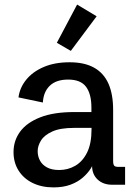

<svg xmlns="http://www.w3.org/2000/svg" viewBox="-20 -814 603 846"><path d="M215.8 11.7Q163.6 11.7 123.8 -7.8Q84 -27.3 61.8 -62.5Q39.6 -97.7 39.6 -144Q39.6 -194.3 68.8 -234.1Q98.1 -273.9 157.5 -297.1Q216.8 -320.3 307.1 -320.3H391.6L382.8 -310.5V-339.8Q382.8 -399.9 359.1 -431.6Q335.4 -463.4 280.3 -463.4Q227.5 -463.4 199.5 -436.3Q171.4 -409.2 168.9 -362.3L61.5 -384.8Q66.9 -427.2 95.2 -462.4Q123.5 -497.6 172.1 -518.6Q220.7 -539.6 286.6 -539.6Q352.1 -539.6 394.5 -515.9Q437 -492.2 457.8 -445.6Q478.5 -398.9 478.5 -329.6V-105.5Q478.5 -89.4 483.2 -84Q487.8 -78.6 502.9 -78.6H531.2V0H474.1Q434.6 0 410.2 -22.9Q385.7 -45.9 385.7 -83.5V-117.2L401.4 -114.7Q394 -93.8 380.1 -71.8Q366.2 -49.8 344 -30.8Q321.8 -11.7 290 0Q258.3 11.7 215.8 11.7ZM240.7 -64.9Q279.3 -64.9 311.8 -83.7Q344.2 -102.5 363.8 -142.1Q383.3 -181.6 383.3 -244.1V-250.5H306.6Q245.1 -250.5 210 -234.4Q174.8 -218.3 160.4 -194.6Q146 -170.9 146 -147.9Q146 -125.5 156 -106.7Q166 -87.9 187 -76.4Q208 -64.9 240.7 -64.9ZM292 -589.8 230.5 -625.5 319.8 -793.9 405.8 -742.2Z"/></svg>

Font: Schibsted Grotesk Medium
Style: Regular
Weight: 500
Designer: Bakken & Baeck AS, Henrik Kongsvoll
Foundry: Schibsted ASA
Version: Version 1.100;gftools[0.9.25]